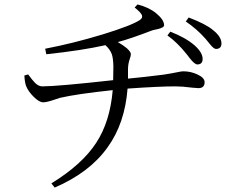

<svg xmlns="http://www.w3.org/2000/svg" viewBox="-20 -791 1025 867"><path d="M227 56 212 37Q351 -48 415 -147Q477 -242 489 -384Q328 -367 250 -349Q239 -346 220 -339Q190 -329 175 -329Q157 -329 132 -354Q108 -378 99 -400Q92 -415 90 -450L107 -455Q128 -427 138 -417Q154 -401 171 -401Q239 -401 491 -429Q492 -450 492 -493Q491 -528 485 -546Q477 -568 456 -587Q349 -563 189 -546L184 -571Q310 -595 445 -636Q575 -676 612 -701Q625 -710 621 -722Q616 -735 588 -757L601 -771Q652 -758 684 -732Q721 -702 721 -677Q721 -666 690 -659Q673 -656 665 -653Q569 -616 512 -601Q536 -587 553 -573Q571 -556 571 -547Q571 -539 566 -525Q558 -502 558 -478Q558 -457 558 -436Q633 -443 719 -454Q752 -459 781 -465Q799 -469 808 -469Q841 -469 871 -455Q904 -440 904 -420Q904 -393 876 -393Q870 -393 849 -395Q804 -401 772 -401Q700 -401 556 -391Q544 -234 466 -126Q385 -12 227 56ZM871 -500Q859 -500 837 -528Q829 -539 824 -545Q780 -600 736 -631L749 -648Q819 -621 860 -585Q895 -553 895 -525Q895 -500 871 -500ZM955 -570Q945 -570 926 -594Q915 -608 908 -616Q869 -660 819 -694L832 -712Q911 -682 942 -655Q980 -625 980 -595Q980 -570 955 -570Z"/></svg>

Font: Cactus Classical Serif
Style: Regular
Weight: 400
Designer: Henry Chan (via Glyphwiki)、田海東、宇文滿月
Foundry: Moonlit Owen
Version: Version 1.000